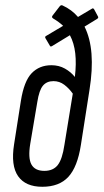

<svg xmlns="http://www.w3.org/2000/svg" viewBox="-20 -710 397 736"><path d="M142 6Q78 6 49.5 -34.5Q21 -75 34 -157L60 -323Q72 -399 101.5 -429.5Q131 -460 177 -460Q206 -460 229 -447Q252 -434 267 -415Q273 -466 268.5 -505.5Q264 -545 248 -575L179 -533Q173 -530 171 -535L154 -564Q151 -570 158 -573L222 -611Q206 -626 184 -639Q176 -644 182 -651L209 -686Q214 -692 220 -689Q255 -673 279 -645L333 -677Q337 -680 341 -674L356 -646Q358 -642 353 -638L304 -608Q348 -521 323 -365L290 -154Q277 -70 242 -32Q207 6 142 6ZM96 -159Q87 -104 100.5 -79.5Q114 -55 150 -55Q184 -55 201.5 -77.5Q219 -100 227 -155L259 -351Q245 -371 226.5 -385Q208 -399 185 -399Q159 -399 144.5 -381.5Q130 -364 123 -319Z"/></svg>

Font: Sofia Sans Extra Condensed
Style: Italic
Weight: 400
Italic angle: -9°
Designer: Botio Nikoltchev, Ani Petrova
Foundry: lettersoup
Version: Version 4.101; ttfautohint (v1.8.4.7-5d5b)